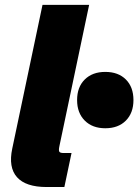

<svg xmlns="http://www.w3.org/2000/svg" viewBox="-20 -752 557 772"><path d="M167.5 0Q83.5 0 48.3 -39.6Q13.2 -79.1 29.3 -154.8L150.9 -732.4H338.4L218.8 -164.1Q215.3 -147.5 218.5 -142.1Q221.7 -136.7 236.3 -136.7H267.6L238.8 0ZM403.3 -236.3Q351.6 -236.3 320.8 -267.1Q290 -297.9 290 -349.6Q290 -401.9 320.8 -432.4Q351.6 -462.9 403.3 -462.9Q455.6 -462.9 486.1 -432.4Q516.6 -401.9 516.6 -349.6Q516.6 -297.9 486.1 -267.1Q455.6 -236.3 403.3 -236.3Z"/></svg>

Font: Schibsted Grotesk Black
Style: Italic
Weight: 900
Italic angle: -12°
Designer: Bakken & Baeck AS, Henrik Kongsvoll
Foundry: Schibsted ASA
Version: Version 1.100;gftools[0.9.25]